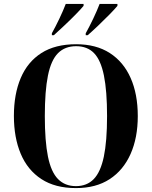

<svg xmlns="http://www.w3.org/2000/svg" viewBox="-20 -951 775 981"><path d="M368 10Q262 10 191.5 -36Q121 -82 86 -165Q51 -248 51 -359Q51 -470 86 -552.5Q121 -635 191.5 -680Q262 -725 369 -725Q471 -725 541 -680Q611 -635 647.5 -552.5Q684 -470 684 -358Q684 -247 647 -164Q610 -81 540 -35.5Q470 10 368 10ZM368 0Q424 0 459 -36Q494 -72 510.5 -150.5Q527 -229 527 -358Q527 -486 511 -565Q495 -644 460.5 -679.5Q426 -715 369 -715Q312 -715 276.5 -679.5Q241 -644 225 -565Q209 -486 209 -358Q209 -230 225 -151Q241 -72 276.5 -36Q312 0 368 0ZM245 -781Q264 -815 283.5 -856Q303 -897 316 -931H407V-921Q393 -904 365 -875.5Q337 -847 306.5 -818.5Q276 -790 255 -771H245ZM418 -781Q437 -815 456.5 -856Q476 -897 489 -931H580V-921Q566 -904 538 -875.5Q510 -847 480 -818.5Q450 -790 428 -771H418Z"/></svg>

Font: Noto Serif Display SemiCondensed
Style: Bold
Weight: 700
Width: 4
Designer: Monotype Design Team
Foundry: Monotype Imaging Inc.
Version: Version 2.009